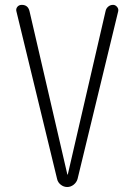

<svg xmlns="http://www.w3.org/2000/svg" viewBox="-20 -750 540 770"><path d="M209 -32.2 45.9 -704.1Q43 -713.9 49.3 -722.2Q55.7 -730.5 67.4 -730.5Q92.8 -730.5 98.6 -704.1L250 -50.8Q250 -49.8 251 -49.8Q252 -49.8 252 -50.8L403.3 -705.1Q405.3 -715.8 413.6 -723.1Q421.9 -730.5 433.6 -730.5Q442.4 -730.5 449.2 -722.7Q456.1 -714.8 454.1 -705.1L291 -32.2Q287.1 -18.6 275.4 -9.3Q263.7 0 249.5 0Q235.4 0 223.6 -9.3Q211.9 -18.6 209 -32.2Z"/></svg>

Font: Rounded-X Mgen+ 1mn light
Style: Regular
Weight: 200
Designer: [Source Han Sans]
Ryoko NISHIZUKA  (kana & ideographs); Paul D. Hunt (Latin, Greek & Cyrillic); Wenlong ZHANG  (bopomofo
Version: Version 1.059.20150602